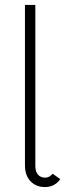

<svg xmlns="http://www.w3.org/2000/svg" viewBox="-20 -747 280 777"><path d="M163 -28Q180 -28 193 -44L224 -22Q201 10 162 10Q126 10 103.5 -13.5Q81 -37 81 -77V-727H123V-76Q123 -52 134 -40Q145 -28 163 -28Z"/></svg>

Font: Bellota Light
Style: Regular
Weight: 300
Designer: Kemie Guaida
Foundry: Kemie Guaida
Version: Version 4.001